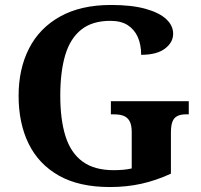

<svg xmlns="http://www.w3.org/2000/svg" viewBox="-20 -744 809 774"><path d="M423 10Q299 10 217.5 -36Q136 -82 95.5 -164.5Q55 -247 55 -358Q55 -466 97 -548.5Q139 -631 222.5 -677.5Q306 -724 428 -724Q511 -724 566.5 -708.5Q622 -693 650 -667Q678 -641 678 -608Q678 -573 645 -548Q612 -523 549 -523Q549 -564 535.5 -594.5Q522 -625 495 -642.5Q468 -660 425 -660Q352 -660 307.5 -624.5Q263 -589 243 -522Q223 -455 223 -358Q223 -262 244 -195Q265 -128 312.5 -93Q360 -58 438 -58Q457 -58 475.5 -59.5Q494 -61 511 -65V-212Q511 -239 503 -254.5Q495 -270 479.5 -276.5Q464 -283 440 -283H427V-336H741V-283H728Q708 -283 694.5 -276Q681 -269 675 -253Q669 -237 669 -208V-44Q611 -17 551 -3.5Q491 10 423 10Z"/></svg>

Font: Noto Serif Tamil
Style: Regular
Weight: 400
Designer: Indian Type Foundry, Tom Grace, and the Monotype Design Team
Foundry: Monotype Imaging Inc.
Version: Version 2.003